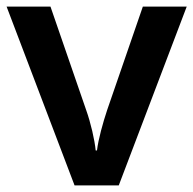

<svg xmlns="http://www.w3.org/2000/svg" viewBox="-20 -562 586 582"><path d="M206 0H340L546 -542H413L305 -229C292 -190 278 -140 274 -106H270C267 -138 255 -190 241 -229L133 -542H0Z"/></svg>

Font: Noto Sans Gurmukhi SemiBold
Style: Regular
Weight: 600
Designer: Jelle Bosma - Monotype Design Team
Foundry: Monotype Imaging Inc.
Version: Version 2.004